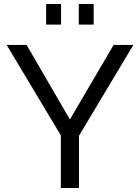

<svg xmlns="http://www.w3.org/2000/svg" viewBox="-20 -933 695 953"><path d="M112 -710 327 -340 544 -710H642L372 -259V0H282V-261L13 -710ZM209 -811V-913H283V-811ZM371 -811V-913H445V-811Z"/></svg>

Font: PTCRaleway Medium
Style: Regular
Weight: 500
Designer: Matt McInerney, Pablo Impallari, Rodrigo Fuenzalida
Foundry: Matt McInerney, Pablo Impallari, Rodrigo Fuenzalida
Version: Version 3.000g; ttfautohint (v1.5) -l 8 -r 28 -G 28 -x 14 -D